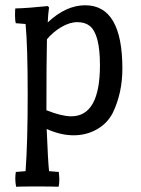

<svg xmlns="http://www.w3.org/2000/svg" viewBox="-20 -498 534 728"><path d="M303 -478Q444 -478 444 -238Q444 -146 408 -71Q388 -31 348 -8Q308 15 259 15Q210 15 157 -9Q162 116 166 151L203 154L205 180Q205 200 202 210Q178 209 119.5 209Q61 209 41 210Q38 193 38 180Q38 167 40 154L77 151Q85 42 85 -140.5Q85 -323 77 -407L40 -410Q37 -419 37 -438.5Q37 -458 38 -466Q84 -467 161 -475L166 -470Q162 -441 161 -413Q230 -478 303 -478ZM250 -57Q359 -57 359 -251Q359 -369 320 -400Q302 -414 273 -414Q244 -414 212 -395Q180 -376 158 -349Q156 -266 156 -80Q214 -57 250 -57Z"/></svg>

Font: Port Lligat Slab
Style: Regular
Weight: 400
Designer: Dario Muhafara, Eduardo Rodriguez Tunni
Foundry: Tipo
Version: Version 1.002